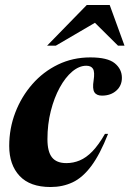

<svg xmlns="http://www.w3.org/2000/svg" viewBox="-20 -738 520 771"><path d="M326.5 -474Q298 -474 270.2 -450.8Q242.5 -427.5 220 -386.5Q197.5 -345.5 184 -292.2Q170.5 -239 170.5 -179Q170.5 -129 188.8 -106Q207 -83 246.5 -83Q274.5 -83 300.2 -93.8Q326 -104.5 351 -130.2Q376 -156 401.5 -200.5H414Q381.5 -118 346.5 -71.2Q311.5 -24.5 271.5 -5.8Q231.5 13 183 13Q100.5 13 58.8 -31.5Q17 -76 17 -152Q17 -222.5 41.5 -286.2Q66 -350 109.8 -400Q153.5 -450 213 -478.8Q272.5 -507.5 342.5 -507.5Q412 -507.5 440.8 -484Q469.5 -460.5 469.5 -425.5Q469.5 -394 447 -374Q424.5 -354 389.5 -354Q367.5 -354 359 -367.8Q350.5 -381.5 356 -415.5Q361 -449 353.5 -461.5Q346 -474 326.5 -474ZM169 -554.5 328.5 -718H420.5L480 -554.5H454L343 -664.5H392L204 -554.5Z"/></svg>

Font: Newsreader 60pt
Style: Bold Italic
Weight: 700
Italic angle: -17°
Designer: Hugues Gentile
Foundry: Production Type
Version: Version 1.003